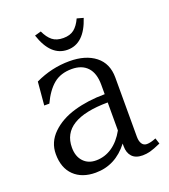

<svg xmlns="http://www.w3.org/2000/svg" viewBox="-131 -787 789 896"><g transform="rotate(-20 264.0 -338.5)"><path d="M252 -516.1Q332.5 -516.1 380.4 -478.5Q428.2 -440.9 428.2 -371.1V-77.1Q428.2 -54.2 436.8 -41.5Q445.3 -28.8 460.9 -28.8Q480 -28.8 506.8 -40L516.1 -11.2Q481 4.4 462.2 9.3Q443.4 14.2 424.8 14.2Q390.1 14.2 372.6 -4.6Q355 -23.4 355 -56.2V-69.8Q289.6 15.1 190.9 15.1Q123.5 15.1 84.2 -22.9Q44.9 -61 44.9 -129.9Q44.9 -189 88.9 -231.7Q132.8 -274.4 201.7 -294.4Q270.5 -314.5 355 -314.9V-361.8Q355 -418.9 327.6 -448.5Q300.3 -478 250 -478Q194.8 -478 159.4 -448.7Q124 -419.4 97.2 -361.8H71.8L82 -477.1Q164.1 -516.1 252 -516.1ZM126 -132.8Q126 -88.9 149.7 -63.5Q173.3 -38.1 211.9 -38.1Q255.9 -38.1 292.5 -63Q329.1 -87.9 355 -134.8V-273.9Q126 -272.5 126 -132.8ZM143.1 -683.1Q180.7 -568.8 264.2 -568.8Q347.2 -568.8 384.8 -683.1L353 -691.9Q338.4 -659.7 318.1 -643.3Q297.9 -627 264.2 -627Q230.5 -627 210 -643.3Q189.5 -659.7 174.8 -691.9Z"/></g></svg>

Font: LT Superior Serif
Style: Regular
Weight: 400
Designer: Daniel Lyons
Foundry: LyonsType
Version: Version 2.120;FEAKit 1.0